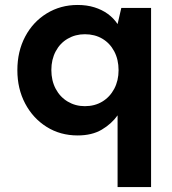

<svg xmlns="http://www.w3.org/2000/svg" viewBox="-20 -534 695 774"><path d="M454 220V-69Q430 -35 390.5 -11.5Q351 12 293 12Q223 12 168 -22.5Q113 -57 81.5 -116.5Q50 -176 50 -251Q50 -327 81.5 -386.5Q113 -446 168.5 -480Q224 -514 293 -514Q330 -514 360.5 -504.5Q391 -495 414.5 -478Q438 -461 454 -437L469 -502H589V220ZM322 -106Q362 -106 392.5 -124.5Q423 -143 440.5 -176Q458 -209 458 -251Q458 -294 440.5 -327Q423 -360 392.5 -378Q362 -396 322 -396Q284 -396 253 -378Q222 -360 204.5 -327Q187 -294 187 -252Q187 -209 204.5 -176Q222 -143 253 -124.5Q284 -106 322 -106Z"/></svg>

Font: DM Sans 16pt
Style: Bold
Weight: 700
Version: Version 4.004;gftools[0.9.30]